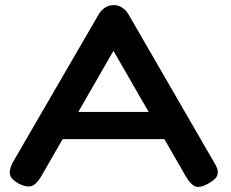

<svg xmlns="http://www.w3.org/2000/svg" viewBox="-20 -712 899 748"><path d="M816 -76Q828 -57 828.5 -42.5Q829 -28 819 -17Q809 -6 788 5Q758 21 740.5 14Q723 7 705 -23L422 -514L140 -24Q122 6 104 12.5Q86 19 56 5Q36 -6 26.5 -17Q17 -28 18 -42.5Q19 -57 29 -78L365 -657Q373 -671 388 -681.5Q403 -692 423 -692Q437 -692 447.5 -687Q458 -682 466.5 -674Q475 -666 480 -657ZM191 -170 240 -276H599L648 -170Z"/></svg>

Font: Fredoka SemiExpanded Medium
Style: Regular
Weight: 500
Width: 6
Designer: Ben Nathan
Foundry: Milena B. Brandão, Ben Nathan
Version: Version 2.001